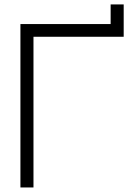

<svg xmlns="http://www.w3.org/2000/svg" viewBox="-20 -826 575 846"><path d="M70 0H127.5V-664H525V-806.5H467.5V-720H70Z"/></svg>

Font: Eudonet Light
Style: Regular
Weight: 300
Designer: Mikhail Sharanda
Foundry: Mikhail Sharanda
Version: Version 4.503;Glyphs 3.1.2 (3151)